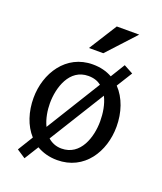

<svg xmlns="http://www.w3.org/2000/svg" viewBox="-145 -827 827 981"><g transform="rotate(20 268.5 -336.0)"><path d="M319 -733 223 -581H301L441 -733ZM106 61 154 -16C185 2 222 13 265 13C413 13 493 -115 493 -251C493 -328 469 -400 422 -449L475 -534L425 -561L377 -483C347 -500 312 -509 271 -509C126 -509 44 -379 44 -245C44 -171 66 -101 110 -53L59 30ZM132 -248C132 -333 167 -446 270 -446C299 -446 322 -438 340 -424L157 -128C139 -165 132 -210 132 -248ZM266 -50C236 -50 211 -61 192 -78L378 -378C398 -339 405 -291 405 -248C405 -163 370 -50 266 -50Z"/></g></svg>

Font: Rosario
Style: Regular
Weight: 400
Designer: Hector Gatti
Foundry: Omnibus Type
Version: Version 1.100